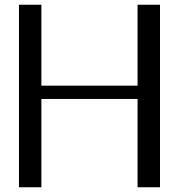

<svg xmlns="http://www.w3.org/2000/svg" viewBox="-20 -791 756 811"><path d="M561 0V-373H154.8V0H60.1V-771H154.8V-429.2H561V-771H655.8V0Z"/></svg>

Font: Dhyana
Style: Regular
Weight: 400
Foundry: Vernon Adams
Version: Version 1.002; ttfautohint (v0.8.51-6076)